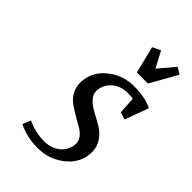

<svg xmlns="http://www.w3.org/2000/svg" viewBox="-172 -597 658 658"><g transform="rotate(45 157.5 -268.0)"><path d="M46.9 -21 59.1 -50.8Q98.1 -32.2 140.1 -32.2Q174.8 -32.2 197.3 -50Q219.7 -67.9 224.1 -96.2Q224.6 -98.6 224.6 -103.5Q224.6 -118.7 214.4 -131.1Q204.1 -143.6 188.7 -151.9Q173.3 -160.2 155.5 -170.9Q137.7 -181.6 122.3 -192.4Q106.9 -203.1 96.7 -221.2Q86.4 -239.3 86.4 -261.7Q86.4 -270.5 87.9 -279.8Q94.7 -323.2 134.5 -353.5Q174.3 -383.8 226.1 -383.8Q279.3 -383.8 314.9 -366.2L283.2 -279.8L256.8 -288.1L252.9 -350.1Q245.1 -352.1 228 -352.1Q194.3 -352.1 172.4 -334.2Q150.4 -316.4 146 -288.1Q145.5 -285.6 145.5 -280.3Q145.5 -262.7 159.7 -248.5Q173.8 -234.4 194.3 -223.6Q214.8 -212.9 235.1 -200.9Q255.4 -189 269.5 -168.7Q283.7 -148.4 283.7 -122.1Q283.7 -113.8 282.2 -104Q275.4 -60.5 234.9 -30.3Q194.3 0 142.1 0Q89.4 0 46.9 -21ZM174.8 -522 204.1 -536.1 234.9 -478 284.2 -536.1 308.1 -522 252.9 -423.8H199.2Z"/></g></svg>

Font: Gawaa
Style: Italic
Weight: 400
Designer: T. Christopher White
Version: Version 1.0